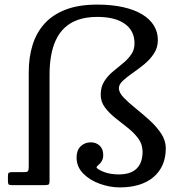

<svg xmlns="http://www.w3.org/2000/svg" viewBox="-20 -805 820 835"><path d="M701 -160Q701 -194 680.5 -224.8Q660 -255.5 629.5 -283Q599 -310.5 568.5 -335Q538 -359.5 517.5 -381Q497 -402.5 497 -421.5Q497 -437.5 514 -453.5Q531 -469.5 556.2 -487Q581.5 -504.5 607 -525.2Q632.5 -546 649.5 -572Q666.5 -598 666.5 -631Q666.5 -666 649 -694.2Q631.5 -722.5 597.8 -742.8Q564 -763 515 -774Q466 -785 403 -785Q323 -785 266.5 -763.5Q210 -742 174.2 -702.8Q138.5 -663.5 121.8 -609.8Q105 -556 105 -491V-80.5Q105 -68 102.5 -62.2Q100 -56.5 86.5 -56.5H31.5Q22 -56.5 18.2 -53.5Q14.5 -50.5 14.5 -40V-18.5Q14.5 -7.5 17 -3.8Q19.5 0 30 0H175.5Q188.5 0 192 -3.2Q195.5 -6.5 195.5 -18.5V-481Q195.5 -523.5 202 -561.5Q208.5 -599.5 222.8 -630.5Q237 -661.5 261 -684.2Q285 -707 320.2 -719.2Q355.5 -731.5 403 -731.5Q481 -731.5 523 -701.2Q565 -671 565 -616.5Q565 -588.5 550.2 -567.5Q535.5 -546.5 513.5 -528.8Q491.5 -511 469.5 -492.5Q447.5 -474 432.8 -450.2Q418 -426.5 418 -393.5Q418 -362 436.5 -337.5Q455 -313 482 -291.5Q509 -270 536 -248.8Q563 -227.5 581.5 -202.5Q600 -177.5 600 -145Q600 -97 574.2 -71.8Q548.5 -46.5 496.5 -46.5Q471 -46.5 447.8 -52.2Q424.5 -58 405.5 -70.5Q399.5 -74.5 400 -78Q400.5 -81.5 408.5 -88Q418 -95.5 423.5 -106.2Q429 -117 429 -130Q429 -157 413.5 -171.5Q398 -186 375 -186Q349 -186 331 -168.8Q313 -151.5 313 -120.5Q313 -79.5 342 -50.2Q371 -21 414.5 -5.5Q458 10 501 10Q546.5 10 583.2 -1Q620 -12 646.2 -33.8Q672.5 -55.5 686.8 -87.2Q701 -119 701 -160Z"/></svg>

Font: Besley
Style: Regular
Weight: 400
Designer: Owen Earl
Foundry: indestructible type*
Version: Version 4.000